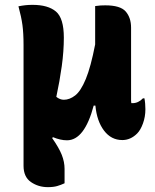

<svg xmlns="http://www.w3.org/2000/svg" viewBox="-20 -567 640 791"><path d="M114 -547Q178 -547 210.5 -519.5Q243 -492 243 -412Q243 -356 234.5 -294.5Q226 -233 212 -168Q227 -156 243 -156Q267 -156 290 -174Q313 -192 333.5 -241.5Q354 -291 372 -384V-542Q386 -544 394.5 -544.5Q403 -545 414 -545Q476 -545 498 -519.5Q520 -494 520 -453V-161Q520 -157 520 -152Q520 -147 521 -142H526Q550 -142 569 -162H575Q577 -152 578 -140Q579 -128 579 -117Q579 -86 569 -58.5Q559 -31 545 -17Q518 10 484 10Q438 10 408.5 -29Q379 -68 373 -132H366Q328 11 256 11Q229 11 198 -2L195 2Q223 42 234.5 71Q246 100 246 129V188Q231 195 215.5 199.5Q200 204 177 204Q138 204 107.5 183Q77 162 77 116V-382Q77 -430 72.5 -463.5Q68 -497 56 -541Q71 -544 84.5 -545.5Q98 -547 114 -547Z"/></svg>

Font: Recursive Sn Csl St XBd
Style: Regular
Weight: 800
Version: Version 1.085;hotconv 1.1.0;makeotfexe 2.6.0; ttfautohint (v